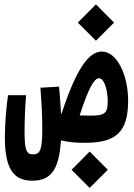

<svg xmlns="http://www.w3.org/2000/svg" viewBox="-20 -665 626 900"><path d="M384.8 4.4C519 2.9 580.6 -42 580.6 -191.9C580.6 -314.5 528.3 -423.3 457.5 -423.3C395.5 -423.3 336.9 -340.8 268.6 -132.3C268.1 -132.3 267.1 -132.3 266.1 -132.8C264.6 -167 261.7 -205.1 256.8 -258.8L169.4 -253.9C175.3 -175.8 178.2 -122.6 178.2 -62C178.2 40 167.5 58.6 134.8 58.6C105 58.6 95.2 41.5 95.2 -47.4C95.2 -96.2 97.2 -156.7 102.1 -218.8H17.6C8.8 -156.7 2.9 -82.5 2.9 -20C2.9 122.6 41.5 182.1 130.9 182.1C213.9 182.1 256.8 137.7 265.6 -6.8C301.8 1.5 337.4 4.9 384.8 4.4ZM353.5 -124C394 -251 421.9 -298.3 443.8 -298.3C468.3 -298.3 484.9 -244.1 484.9 -190.4C484.9 -135.7 473.1 -123 406.7 -123C386.7 -123 369.1 -123.5 353.5 -124ZM400.4 215.8 485.4 130.9 400.4 45.4 315.4 130.9ZM429.7 -474.1 514.6 -559.1 429.7 -644.5 344.7 -559.1Z"/></svg>

Font: Cascadia Mono SemiBold
Style: Regular
Weight: 600
Monospace: yes
Designer: Aaron Bell
Foundry: Saja Typeworks
Version: Version 2404.023